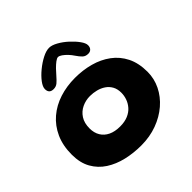

<svg xmlns="http://www.w3.org/2000/svg" viewBox="-195 -897 1089 1089"><g transform="rotate(-45 349.0 -353.0)"><path d="M332 28Q271 28 214.2 14.8Q157.5 1.5 113 -27.2Q68.5 -56 42.5 -102Q16.5 -148 16.5 -214Q16.5 -286.5 41.5 -341.8Q66.5 -397 110.5 -434.5Q154.5 -472 212.8 -490.8Q271 -509.5 337.5 -509.5Q400.5 -509.5 457.2 -494Q514 -478.5 558.2 -446Q602.5 -413.5 627.8 -363Q653 -312.5 653 -242.5Q653 -188 629 -139Q605 -90 561.5 -52.5Q518 -15 459.5 6.5Q401 28 332 28ZM323.5 -133Q361 -133 387.8 -144.5Q414.5 -156 431.2 -175.2Q448 -194.5 456 -217.5Q464 -240.5 464 -263.5Q464 -294 452 -315.5Q440 -337 419.8 -350.5Q399.5 -364 374.8 -370.2Q350 -376.5 324.5 -376.5Q290 -376.5 260 -362.2Q230 -348 211.5 -319.5Q193 -291 193 -248Q193 -212.5 208.5 -186.8Q224 -161 253 -147Q282 -133 323.5 -133ZM207 -549.5Q171.5 -549.5 171.5 -585Q171.5 -603.5 190.5 -628.8Q209.5 -654 238.8 -678Q268 -702 299 -718Q330 -734 354 -734Q375.5 -734 404.2 -718Q433 -702 459.5 -677.8Q486 -653.5 503.5 -629.2Q521 -605 521 -588Q521 -571.5 512 -562Q503 -552.5 487.5 -552.5Q466.5 -552.5 453.5 -564.8Q440.5 -577 425.5 -599.5Q416.5 -613.5 403 -627.8Q389.5 -642 376 -651.5Q362.5 -661 352.5 -661Q343.5 -661 329.2 -650.2Q315 -639.5 299.5 -623.8Q284 -608 271.5 -593Q254 -572.5 240.2 -561Q226.5 -549.5 207 -549.5Z"/></g></svg>

Font: Gluten SemiBold
Style: Regular
Weight: 600
Designer: Tyler Finck
Foundry: Etcetera Type Company
Version: Version 1.300